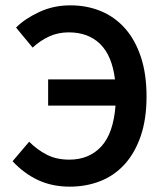

<svg xmlns="http://www.w3.org/2000/svg" viewBox="-20 -686 616 718"><path d="M241 12Q175 12 122.5 -12.5Q70 -37 27 -83L89 -156Q119 -126 155 -107.5Q191 -89 239 -89Q313 -89 358.5 -138Q404 -187 412 -291H160V-389H410Q399 -478 354.5 -521.5Q310 -565 237 -565Q197 -565 163.5 -549.5Q130 -534 102 -508L40 -583Q73 -616 126.5 -641Q180 -666 243 -666Q305 -666 357 -644.5Q409 -623 447 -580.5Q485 -538 506.5 -474Q528 -410 528 -325Q528 -240 506 -176.5Q484 -113 445.5 -71Q407 -29 354.5 -8.5Q302 12 241 12Z"/></svg>

Font: TT Toshiba Sans Medium
Style: Regular
Weight: 500
Designer: Paul D. Hunt
Foundry: Toshiba Corporation
Version: Version 2.020;PS 2.000;hotconv 1.0.86;makeotf.lib2.5.63406